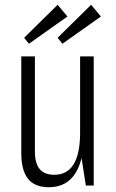

<svg xmlns="http://www.w3.org/2000/svg" viewBox="-20 -776 486 803"><path d="M126 -142Q126 -93 146 -69Q166 -45 207 -45Q261 -45 288 -89Q315 -133 315 -221L333 -289V-229Q333 -112 296 -52.5Q259 7 184 7Q125 7 97 -28.5Q69 -64 69 -136V-540H126ZM372 0H339L315 -154V-540H372ZM262 -707 101 -593 81 -618 221 -756ZM402 -707 241 -593 221 -618 361 -756Z"/></svg>

Font: Pathway Extreme Condensed Thin
Style: Regular
Weight: 250
Width: 3
Version: Version 1.001;gftools[0.9.26]